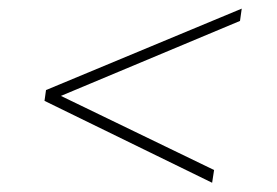

<svg xmlns="http://www.w3.org/2000/svg" viewBox="-20 -541 627 434"><path d="M117.7 -324.2 463.9 -156.7 459.5 -127.9 80.6 -313 84 -337.4 526.4 -521.5 522.5 -493.7Z"/></svg>

Font: TypoPRO Roboto Mono
Style: Italic
Weight: 250
Designer: Google
Version: Version 2.000986; 2015; ttfautohint (v1.3)